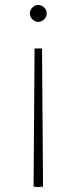

<svg xmlns="http://www.w3.org/2000/svg" viewBox="-20 -529 308 772"><path d="M134 -509C116 -509 100 -493 100 -475C100 -457 116 -441 134 -441C152 -441 168 -457 168 -475C168 -493 152 -509 134 -509ZM115 221 119 -334H149L153 221C141 224 127 224 115 221Z"/></svg>

Font: Arima Koshi Thin
Style: Regular
Weight: 250
Designer: Joana Correia and Natanael Gama
Foundry: NDISCOVER
Version: Version 1.019;PS 001.019;hotconv 1.0.88;makeotf.lib2.5.64775